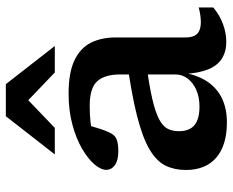

<svg xmlns="http://www.w3.org/2000/svg" viewBox="-88 -678 778 641"><g transform="rotate(-90 300.5 -358.0)"><path d="M426.5 -324 410 -258.5Q335 -248.5 290 -238Q245 -227.5 221.8 -215Q198.5 -202.5 190.5 -186.5Q182.5 -170.5 182.5 -149.5Q182.5 -114.5 202.5 -97.5Q222.5 -80.5 265 -80.5Q295.5 -80.5 319.8 -91Q344 -101.5 358 -119.8Q372 -138 372 -161V-344Q372 -397 349.2 -422Q326.5 -447 267.5 -447Q238 -447 214.8 -444.5Q191.5 -442 172 -437L207 -474Q202.5 -453.5 198 -437.5Q193.5 -421.5 189 -408.2Q184.5 -395 178.5 -382Q170 -362.5 155 -357Q140 -351.5 116 -351.5Q85 -351.5 69.2 -363Q53.5 -374.5 53.5 -391.5Q53.5 -410 72 -431.5Q90.5 -453 124.5 -472.8Q158.5 -492.5 205.2 -505Q252 -517.5 308.5 -517.5Q377.5 -517.5 418.5 -498.2Q459.5 -479 477.5 -443.8Q495.5 -408.5 495.5 -359.5V-127Q495.5 -108.5 501.2 -97.2Q507 -86 518.5 -81Q530 -76 547 -76Q557.5 -76 569.8 -77.8Q582 -79.5 595.5 -83V-34.5Q570 -13 540 -2Q510 9 481.5 9Q448 9 424.5 -6Q401 -21 388.5 -52.5Q376 -84 373.5 -133L378 -135Q370 -87.5 348.5 -55Q327 -22.5 292.8 -5.8Q258.5 11 212 11Q135.5 11 94.2 -24.5Q53 -60 53 -126.5Q53 -164 67.5 -193.8Q82 -223.5 121.2 -247Q160.5 -270.5 234.2 -289.2Q308 -308 426.5 -324ZM105 -563.5 232.5 -727H339.5L467 -563.5H378.5L270.5 -667H301.5L193.5 -563.5Z"/></g></svg>

Font: Newsreader 7pt Medium
Style: Regular
Weight: 500
Designer: Hugues Gentile
Foundry: Production Type
Version: Version 1.003